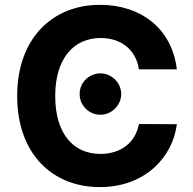

<svg xmlns="http://www.w3.org/2000/svg" viewBox="-20 -757 792 787"><path d="M549.4 -472.7H704.9C684.7 -640.6 557.5 -737.2 389.2 -737.2C197.1 -737.2 50.4 -601.6 50.4 -363.6C50.4 -126.4 194.6 9.9 389.2 9.9C575.6 9.9 688.2 -114 704.9 -247.9L549.4 -248.6C534.8 -170.8 473.7 -126.1 391.7 -126.1C281.2 -126.1 206.3 -208.1 206.3 -363.6C206.3 -514.9 280.2 -601.2 392.8 -601.2C476.9 -601.2 537.6 -552.6 549.4 -472.7ZM306.5 -371.8C306.1 -324.6 344.8 -286.6 391.7 -286.6C437.1 -286.6 476.6 -324.6 476.9 -371.8C476.6 -418.3 437.1 -456.3 391.7 -456.3C344.8 -456.3 306.1 -418.3 306.5 -371.8Z"/></svg>

Font: Magic Ui Pro
Style: Bold
Weight: 700
Designer: Stefan Endress, Andreas Faust
Version: Version 1.000;FEAKit 1.0